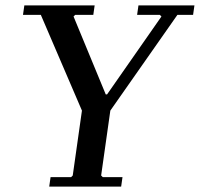

<svg xmlns="http://www.w3.org/2000/svg" viewBox="-20 -690 739 710"><path d="M492 -670H699L694 -635H636L388 -281L354 -41L360 -35H433L428 0H162L167 -35H243L249 -41L283 -281L131 -635H65L70 -670H330L325 -635H258L252 -629L371 -341H376L577 -629L571 -635H487Z"/></svg>

Font: Brygada 1918 Medium
Style: Italic
Weight: 500
Italic angle: -8°
Designer: Mateusz Machalski | Borys Kosmynka | Przemek Hoffer
Foundry: NIEPODLEGLA 2018
Version: Version 3.006